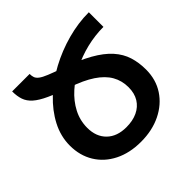

<svg xmlns="http://www.w3.org/2000/svg" viewBox="-180 -905 1096 1096"><g transform="rotate(-45 368.0 -357.0)"><path d="M62 -262Q62 -337 98 -406Q134 -475 195.5 -533Q257 -591 336 -633.5Q415 -676 503 -700Q591 -724 677 -724V-606Q609 -606 541 -589.5Q473 -573 412.5 -542Q352 -511 305 -469Q258 -427 231 -375Q204 -323 204 -264Q204 -192 247 -150Q290 -108 365 -108Q417 -108 455 -126Q493 -144 514 -178Q535 -212 535 -261Q535 -314 510.5 -357Q486 -400 433.5 -435Q381 -470 298 -498Q219 -525 170 -547.5Q121 -570 94.5 -593.5Q68 -617 58 -646Q48 -675 48 -714H189Q189 -697 193.5 -684.5Q198 -672 213 -660.5Q228 -649 260 -636Q292 -623 346 -604Q444 -570 508.5 -533.5Q573 -497 610 -455.5Q647 -414 662 -366Q677 -318 677 -262Q677 -181 637 -120Q597 -59 526.5 -24.5Q456 10 365 10Q274 10 205.5 -24.5Q137 -59 99.5 -120.5Q62 -182 62 -262Z"/></g></svg>

Font: Noto Sans Armenian
Style: Regular
Weight: 400
Designer: Monotype Design Team
Foundry: Monotype Imaging Inc.
Version: Version 2.007